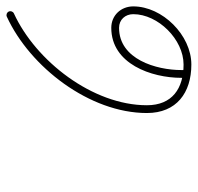

<svg xmlns="http://www.w3.org/2000/svg" viewBox="-29 -567 610 592"><g transform="rotate(-90 276.0 -271.0)"><path d="M520.4 -554.9C520.4 -554.9 520.4 -554.9 520.4 -554.9C365.1 -483.4 223.5 -299.5 223.5 -123.1C223.5 -31.9 285.8 14 373.1 14C463.5 14 552.3 -75.3 552.3 -165.1C552.3 -203 524.6 -232.9 486.2 -232.9C374.8 -232.9 332 -108.7 332 -16.7C332 -13.8 332 -10.9 332 -8C332 -1.4 337.4 4 344 4C350.6 4 356 -1.4 356 -8C356 -8 356 -8 356 -8C356 -10.9 356 -13.8 356 -16.7C356 -94.2 389.3 -208.9 486.2 -208.9C511.4 -208.9 528.3 -189.8 528.3 -165.1C528.3 -88.5 450.2 -10 373.1 -10C299.1 -10 247.5 -45.2 247.5 -123.1C247.5 -290.1 383.7 -465.5 530.5 -533.1C536.5 -535.9 539.1 -543 536.4 -549C533.6 -555 526.5 -557.7 520.4 -554.9Z"/></g></svg>

Font: FRB American Cursive Guidelines Light
Style: Italic
Weight: 300
Italic angle: -25°
Version: Version 2.0;Modular Font Editor K font №1